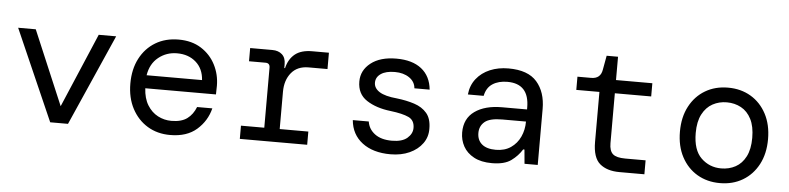

<svg xmlns="http://www.w3.org/2000/svg" viewBox="-41 -826 4283 1042"><g transform="rotate(5 2100.0 -305.5)"><path d="M251 0 33 -496H129L300 -92L472 -496H567L348 0Z M905 12Q835 12 781.5 -20.5Q728 -53 697 -111.5Q666 -170 666 -248Q666 -326 696.5 -384.5Q727 -443 781 -475.5Q835 -508 907 -508Q979 -508 1030 -475.5Q1081 -443 1108 -390Q1135 -337 1135 -276Q1135 -265 1134.5 -254Q1134 -243 1134 -229H749Q752 -174 774.5 -137.5Q797 -101 831.5 -83Q866 -65 905 -65Q960 -65 991 -88Q1022 -111 1038 -152H1121Q1104 -83 1050 -35.5Q996 12 905 12ZM905 -433Q847 -433 803.5 -398Q760 -363 750 -300H1052Q1048 -362 1007.5 -397.5Q967 -433 905 -433Z M1284 0V-72H1411V-399Q1411 -424 1387 -424H1297V-496H1418Q1451 -496 1471 -478Q1491 -460 1491 -425V-404H1495Q1507 -454 1540.5 -481Q1574 -508 1634 -508H1725V-419H1622Q1561 -419 1528 -378.5Q1495 -338 1495 -275V-72H1651V0Z M2105 12Q2010 12 1951.5 -32.5Q1893 -77 1886 -155H1973Q1979 -114 2013.5 -88Q2048 -62 2107 -62Q2163 -62 2190.5 -86Q2218 -110 2218 -141Q2218 -183 2185 -198.5Q2152 -214 2086 -222Q2007 -231 1955 -265Q1903 -299 1903 -367Q1903 -428 1954 -468Q2005 -508 2093 -508Q2180 -508 2230 -468.5Q2280 -429 2287 -356H2204Q2201 -392 2169.5 -413.5Q2138 -435 2091 -435Q2042 -435 2015 -416.5Q1988 -398 1988 -368Q1988 -338 2018.5 -318.5Q2049 -299 2115 -293Q2167 -287 2210 -273Q2253 -259 2278.5 -229Q2304 -199 2304 -145Q2305 -100 2279.5 -64.5Q2254 -29 2209 -8.5Q2164 12 2105 12Z M2658 12Q2599 12 2560 -9Q2521 -30 2502 -64.5Q2483 -99 2483 -140Q2483 -216 2538.5 -255.5Q2594 -295 2687 -295H2823V-305Q2823 -435 2704 -435Q2656 -435 2623.5 -414Q2591 -393 2582 -348H2496Q2501 -398 2529.5 -434Q2558 -470 2603 -489Q2648 -508 2704 -508Q2810 -508 2858.5 -452.5Q2907 -397 2907 -305V0H2835L2828 -77H2821Q2799 -41 2762.5 -14.5Q2726 12 2658 12ZM2673 -62Q2721 -62 2754.5 -85Q2788 -108 2805.5 -146Q2823 -184 2823 -229H2694Q2626 -229 2598.5 -206Q2571 -183 2571 -145Q2571 -106 2597 -84Q2623 -62 2673 -62Z M3352 0Q3284 0 3245 -33Q3206 -66 3206 -152V-424H3080V-496H3155Q3206 -496 3214 -546L3228 -623H3290V-496H3488V-424H3290V-152Q3290 -110 3309.5 -93Q3329 -76 3377 -76H3488V0Z M3900 12Q3830 12 3776 -20Q3722 -52 3691 -110.5Q3660 -169 3660 -248Q3660 -327 3691 -385.5Q3722 -444 3776 -476Q3830 -508 3900 -508Q3970 -508 4024 -476Q4078 -444 4109 -385.5Q4140 -327 4140 -248Q4140 -169 4109 -110.5Q4078 -52 4024 -20Q3970 12 3900 12ZM3900 -68Q3943 -68 3978 -87Q4013 -106 4033.5 -146Q4054 -186 4054 -248Q4054 -310 4033.5 -350Q4013 -390 3978 -409Q3943 -428 3900 -428Q3858 -428 3823 -409Q3788 -390 3767 -350Q3746 -310 3746 -248Q3746 -155 3791 -111.5Q3836 -68 3900 -68Z"/></g></svg>

Font: DM Mono
Style: Regular
Weight: 400
Designer: Colophon Foundry
Foundry: Colophon Foundry
Version: Version 1.000; ttfautohint (v1.8.2.53-6de2)